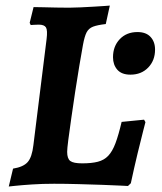

<svg xmlns="http://www.w3.org/2000/svg" viewBox="-20 -669 588 699"><path d="M176.9 0Q134.6 0 96.8 2.5Q59 5 35.5 7.5Q11.9 10 11.9 10L27.5 -55.1Q65 -61.1 80.8 -79Q96.6 -97 101.6 -140.9L149.6 -526.7Q153.6 -558.8 147.4 -569.1Q141.1 -579.3 121.1 -579.3Q113.5 -579.3 102.6 -578.6Q91.7 -577.8 91.7 -577.8Q91.2 -580.1 90.1 -581.8Q88.9 -583.4 88 -585.7L102.2 -643.2Q114.8 -643.2 137 -642.6Q159.1 -642.1 184.8 -641.5Q210.5 -641 232.1 -641Q248.5 -641 273.2 -642.2Q297.9 -643.5 322.4 -644.8Q346.9 -646.2 363.3 -647.4Q379.8 -648.7 379.8 -648.7L365.1 -581.5Q334.4 -577.9 318.7 -571.9Q303 -565.8 295.3 -551.2Q287.7 -536.5 282 -505.3Q276.4 -474.5 268.8 -429.5Q261.2 -384.6 253.7 -334.9Q246.1 -285.2 239.6 -239.1Q233 -193 228.7 -160Q224.5 -127.1 224.5 -116.2Q224.5 -91.5 235.9 -82.9Q247.3 -74.3 279.3 -74.3Q313.7 -74.3 336.4 -80.2Q359.2 -86.1 374.2 -102Q389.2 -117.8 400.4 -147.6Q411.6 -177.4 422.8 -225.2L504.5 -233.3Q505.4 -230.9 507 -228.8Q508.6 -226.7 509.5 -224.3Q509.5 -224.3 501.3 -192.6Q493.1 -161 480.9 -110.4Q468.7 -59.8 456.3 -1.9L445.9 8.1Q445.9 8.1 420.3 6.8Q394.7 5.5 353.7 4Q312.7 2.5 265.8 1.3Q218.9 0 176.9 0ZM454.7 -397.2Q422.9 -397.2 407.1 -415.2Q391.4 -433.2 391.4 -460.7Q391.4 -500.5 416 -526.4Q440.6 -552.3 480.5 -552.3Q511.8 -552.3 528.1 -534.6Q544.5 -517 544.5 -488.3Q544.5 -449 519.6 -423.1Q494.7 -397.2 454.7 -397.2Z"/></svg>

Font: Alegreya
Style: Italic
Weight: 400
Italic angle: -7°
Designer: Juan Pablo del Peral
Foundry: Huerta Tipografica
Version: Version 2.009